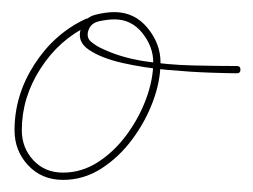

<svg xmlns="http://www.w3.org/2000/svg" viewBox="-20 -286 417 317"><path d="M122 -255Q127 -257 130 -252Q132 -247 127 -244Q78 -221 47 -173Q16 -125 16 -71Q16 -42 35 -21.5Q54 -1 84 -1Q115 -1 142 -18.5Q169 -36 189.5 -64Q210 -92 221.5 -123.5Q233 -155 233 -183Q233 -209 215 -231.5Q197 -254 169 -254Q158 -254 144 -251Q130 -248 126 -236Q126 -236 126 -236Q126 -236 126 -236Q122 -224 130.5 -217Q139 -210 148 -206Q179 -191 218 -185Q257 -179 297 -178Q337 -177 371 -177Q377 -177 377 -171Q377 -165 371 -165Q360 -165 328.5 -166Q297 -167 257.5 -170.5Q218 -174 182.5 -182Q147 -190 126.5 -204Q106 -218 114 -240Q114 -240 114 -240Q114 -240 114 -240Q120 -257 137 -261.5Q154 -266 169 -266Q202 -266 223.5 -240Q245 -214 245 -183Q245 -152 232.5 -118.5Q220 -85 198 -55.5Q176 -26 147 -7.5Q118 11 84 11Q49 11 26.5 -13Q4 -37 4 -71Q4 -129 37 -180Q70 -231 122 -255Q122 -255 122 -255Q122 -255 122 -255Z"/></svg>

Font: FRB American Cursive Thin
Style: Italic
Weight: 100
Italic angle: -25°
Version: Version 2.0;Modular Font Editor K font №1